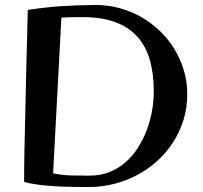

<svg xmlns="http://www.w3.org/2000/svg" viewBox="-20 -733 816 773"><path d="M733.9 -354Q733.9 -299.8 719 -251.2Q704.1 -202.6 677.5 -161.1Q650.9 -119.6 614.3 -86.2Q577.6 -52.7 533.4 -29.1Q489.3 -5.4 439.7 7.3Q390.1 20 337.9 20Q311.5 20 276.6 19.5Q241.7 19 205.3 17.1Q168.9 15.1 135 10.7Q101.1 6.3 77.1 -1V-5.9Q77.1 -66.9 78.4 -127Q79.6 -187 81.1 -248Q83.5 -359.9 86.2 -470.5Q88.9 -581.1 91.8 -692.9Q159.2 -703.6 228.3 -708.3Q297.4 -712.9 366.2 -712.9Q415.5 -712.9 461.9 -700.2Q508.3 -687.5 549.1 -664.1Q589.8 -640.6 623.8 -608.2Q657.7 -575.7 682.1 -535.6Q706.5 -495.6 720.2 -449.7Q733.9 -403.8 733.9 -354ZM599.1 -365.2Q599.1 -438.5 582.5 -494.1Q565.9 -549.8 530.8 -587.6Q495.6 -625.5 441.7 -644.8Q387.7 -664.1 313 -664.1Q292 -664.1 270.5 -663.8Q249 -663.6 227.1 -662.1L193.8 -35.2Q230.5 -27.3 268.1 -26.6Q305.7 -25.9 341.8 -25.9Q385.3 -25.9 421.4 -40.5Q457.5 -55.2 486.1 -80.3Q514.6 -105.5 535.9 -139.2Q557.1 -172.9 571.3 -210.4Q585.4 -248 592.3 -287.8Q599.1 -327.6 599.1 -365.2Z"/></svg>

Font: Original Surfer
Style: Regular
Weight: 400
Designer: Astigmatic (AOETI)
Foundry: Astigmatic (AOETI)
Version: Version 1.001